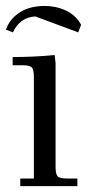

<svg xmlns="http://www.w3.org/2000/svg" viewBox="-21 -633 302 653"><path d="M-1 -532.2Q9.3 -561 31.2 -579.6Q53.2 -598.1 77.9 -605.5Q102.5 -612.8 130.9 -612.8Q169.4 -612.8 203.1 -597.2Q236.8 -581.5 254.9 -548.8L245.1 -522.9L99.1 -577.1Q46.9 -574.2 22.9 -522.9ZM22 -411.1V-439Q94.7 -439 165 -445.8L168 -418V-65.9Q168 -41 175 -33.4Q182.1 -25.9 207 -25.9H242.2V0H47.9V-25.9H94.2V-371.1Q94.2 -396 87.2 -403.6Q80.1 -411.1 55.2 -411.1Z"/></svg>

Font: Dihjauti S
Style: Regular
Weight: 400
Designer: T. Christopher White
Version: Version 3.0.0